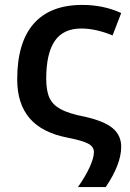

<svg xmlns="http://www.w3.org/2000/svg" viewBox="-20 -570 530 781"><path d="M311 -454Q369 -454 438 -426L473 -517Q401 -550 315 -550Q184 -550 117 -473.5Q50 -397 50 -247Q50 -148 100.5 -89Q151 -30 255 -10Q316 2 338 14Q362 26 362 49Q362 72 345 109.5Q328 147 297 191H410Q473 98 473 27Q473 -19 439 -48Q405 -77 326 -95Q258 -108 225 -127Q194 -144 181 -172.5Q168 -201 168 -250Q168 -352 202.5 -403Q237 -454 311 -454Z"/></svg>

Font: OpenSansMMV
Style: Semibold
Weight: 600
Designer: Steve Matteson
Foundry: Ascender Corporation
Version: Version 6.000